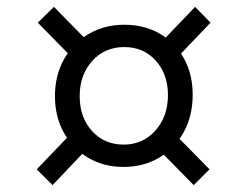

<svg xmlns="http://www.w3.org/2000/svg" viewBox="-20 -608 684 559"><path d="M342 -536Q400 -536 445 -510Q490 -484 515.5 -438Q541 -392 541 -332Q541 -271 515 -223.5Q489 -176 443.5 -149Q398 -122 339 -122Q282 -122 237 -148.5Q192 -175 166 -221.5Q140 -268 140 -328Q140 -388 166 -435Q192 -482 238 -509Q284 -536 342 -536ZM342 -471Q285 -471 248.5 -430.5Q212 -390 212 -328Q212 -266 248 -226.5Q284 -187 340 -187Q396 -187 432.5 -228Q469 -269 469 -331Q469 -392 433.5 -431.5Q398 -471 342 -471ZM137 -588 250 -473 203 -427 90 -542ZM200 -233 245 -187 133 -69 87 -115ZM477 -230 590 -115 544 -69 431 -184ZM548 -588 593 -542 481 -425 436 -471Z"/></svg>

Font: Kantumruy Pro
Style: Italic
Weight: 400
Italic angle: -13°
Designer: Sovichet Tep
Foundry: Sovichet Tep
Version: Version 1.002